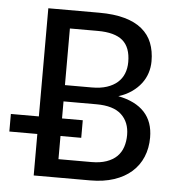

<svg xmlns="http://www.w3.org/2000/svg" viewBox="-78 -688 679 734"><g transform="rotate(5 262.0 -321.0)"><path d="M78.1 -226.6V-641.6H273.9Q330.6 -641.6 371.3 -630.1Q412.1 -618.7 438.2 -596.9Q464.4 -575.2 476.6 -544.2Q488.8 -513.2 488.8 -474.1Q488.8 -450.7 481.7 -428.7Q474.6 -406.7 460.4 -388.2Q446.3 -369.6 424.8 -354.5Q403.3 -339.4 374 -330.1Q440.9 -316.9 474.9 -280Q508.8 -243.2 508.8 -183.1Q508.8 -142.1 494.6 -108.4Q480.5 -74.7 453.1 -50.5Q425.8 -26.4 386 -13.2Q346.2 0 294.9 0H78.1V-159.2H-29.3V-226.6ZM167 -354.5H270.5Q303.2 -354.5 327.6 -362.5Q352.1 -370.6 368.2 -384.8Q384.3 -398.9 392.3 -418.9Q400.4 -439 400.4 -463.4Q400.4 -519.5 369.9 -545.7Q339.4 -571.8 273.9 -571.8H167ZM167 -292V-226.6H246.6V-159.2H167V-70.3H293.5Q327.1 -70.3 351.3 -78.9Q375.5 -87.4 390.9 -102.5Q406.2 -117.7 413.3 -138.9Q420.4 -160.2 420.4 -185.1Q420.4 -234.4 389.4 -263.2Q358.4 -292 293.5 -292Z"/></g></svg>

Font: Carlito
Style: Regular
Weight: 400
Designer: Lukasz Dziedzic
Foundry: tyPoland Lukasz Dziedzic
Version: Version 1.103; Beta1; all basic design good, some composites